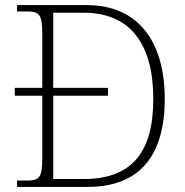

<svg xmlns="http://www.w3.org/2000/svg" viewBox="-20 -734 728 754"><path d="M47 0H324C531 0 627 -126 627 -345C627 -572 522 -714 321 -714H47V-689H88C132 -689 146 -678 146 -605V-389H38V-358H146V-109C146 -35 132 -25 86 -25H47ZM308 -31H189V-358H404V-389H189V-684H309C498 -684 582 -553 582 -345C582 -138 500 -31 308 -31Z"/></svg>

Font: Noto Serif Devanagari ExtraLight
Style: Regular
Weight: 200
Designer: Universal Thirst, Indian Type Foundry and the Monotype Design Team
Foundry: Monotype Imaging Inc.
Version: Version 2.004